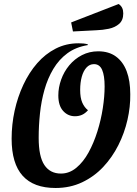

<svg xmlns="http://www.w3.org/2000/svg" viewBox="-20 -916 684 958"><path d="M257 22Q148 22 93 -39Q38 -100 38 -224Q38 -295 53 -363.5Q68 -432 96.5 -493Q125 -554 165.5 -600.5Q206 -647 258 -673.5Q310 -700 372 -700Q385 -700 396 -699Q407 -698 418 -695V-691Q358 -681 316 -650Q274 -619 246 -572Q218 -525 202 -468.5Q186 -412 179.5 -350.5Q173 -289 173 -228Q173 -135 201.5 -92.5Q230 -50 284 -50Q326 -50 361 -79Q396 -108 422 -155.5Q448 -203 466 -260.5Q484 -318 493 -376.5Q502 -435 502 -485Q502 -539 489.5 -567.5Q477 -596 449 -596Q427 -596 411.5 -579Q396 -562 388 -533Q380 -504 380 -467Q380 -428 390.5 -404Q401 -380 419 -366Q405 -350 389 -343Q373 -336 354 -336Q319 -336 295 -362.5Q271 -389 271 -440Q271 -479 285 -518.5Q299 -558 325.5 -590Q352 -622 389 -641Q426 -660 470 -660Q523 -660 558.5 -634Q594 -608 612 -560.5Q630 -513 630 -446Q631 -384 616 -318Q601 -252 570.5 -191.5Q540 -131 495 -83Q450 -35 390 -6.5Q330 22 257 22ZM344 -759 335 -804 572 -896Q584 -888 589.5 -876.5Q595 -865 595 -849Q595 -815 574.5 -797Q554 -779 523 -772.5Q492 -766 460 -765Z"/></svg>

Font: Sansita Swashed Light Medium
Style: Regular
Weight: 500
Version: Version 1.003